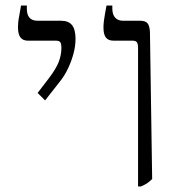

<svg xmlns="http://www.w3.org/2000/svg" viewBox="-20 -667 650 694"><path d="M479 7V-494Q479 -508 475 -514Q471 -520 459 -520H390Q372 -520 363 -531Q354 -542 354 -567Q354 -579 355.5 -591Q357 -603 359.5 -617Q362 -631 365 -647H386V-636Q386 -615 396 -603.5Q406 -592 425 -592H487Q506 -592 513.5 -582.5Q521 -573 522 -551L530 -20Q522 -12 513 -5.5Q504 1 489 7ZM143 -304 116 -331 155 -382Q182 -417 192 -442.5Q202 -468 202 -495Q202 -507 198.5 -513.5Q195 -520 182 -520H81Q63 -520 54 -531.5Q45 -543 45 -569Q45 -577 46 -587.5Q47 -598 50 -612.5Q53 -627 56 -647H77V-636Q77 -613 87 -602.5Q97 -592 116 -592H201Q228 -592 240.5 -576Q253 -560 253 -527Q253 -501 246 -474.5Q239 -448 227.5 -423Q216 -398 201 -378Z"/></svg>

Font: Noto Serif Hebrew Light
Style: Regular
Weight: 300
Version: Version 2.003